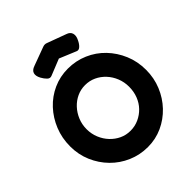

<svg xmlns="http://www.w3.org/2000/svg" viewBox="-251 -1059 1226 1226"><g transform="rotate(-45 362.5 -445.5)"><path d="M367 19Q295 19 231.5 -8.5Q168 -36 120.5 -84.5Q73 -133 45.5 -197Q18 -261 18 -335Q18 -410 44.5 -475.5Q71 -541 117.5 -591Q164 -641 226 -669Q288 -697 359 -697Q431 -697 494.5 -669.5Q558 -642 605 -593Q652 -544 679.5 -479Q707 -414 707 -338Q707 -265 680.5 -200.5Q654 -136 607 -86.5Q560 -37 498.5 -9Q437 19 367 19ZM362 -133Q402 -133 437 -149Q472 -165 498.5 -192.5Q525 -220 539.5 -257.5Q554 -295 554 -339Q554 -381 539 -418.5Q524 -456 497.5 -484.5Q471 -513 436.5 -529Q402 -545 362 -545Q323 -545 288.5 -529Q254 -513 227.5 -484.5Q201 -456 185.5 -418.5Q170 -381 170 -338Q170 -296 185.5 -258.5Q201 -221 227.5 -193Q254 -165 288 -149Q322 -133 362 -133ZM364 -910Q371 -910 376.5 -908Q382 -906 385 -905L507 -860Q535 -851 541 -829Q547 -807 533 -780Q522 -756 507 -742.5Q492 -729 477 -736L364 -783L252 -738Q235 -731 220.5 -745Q206 -759 194 -781Q179 -809 185 -829.5Q191 -850 220 -860L342 -905Q344 -906 350.5 -908Q357 -910 364 -910Z"/></g></svg>

Font: Fredoka Light SemiBold
Style: Regular
Weight: 600
Version: Version 2.001